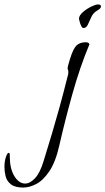

<svg xmlns="http://www.w3.org/2000/svg" viewBox="-183 -578 474 863"><path d="M192 -452Q187 -452 182.5 -460.5Q178 -469 175.5 -479Q173 -489 172 -493Q172 -508 189 -523Q206 -538 226.5 -548Q247 -558 257 -558Q271 -558 271 -549Q271 -540 253 -530Q236 -520 227.5 -501.5Q219 -483 212 -467.5Q205 -452 192 -452ZM-78 265Q-116 265 -134.5 250Q-153 235 -158 213.5Q-163 192 -163 173Q-163 147 -156.5 128Q-150 109 -144 109Q-140 109 -139 115V125Q-139 180 -118.5 213.5Q-98 247 -70 247Q-48 247 -25.5 223Q-3 199 13 146Q34 78 51 21Q68 -36 85 -97.5Q102 -159 122 -239Q124 -245 124 -249Q124 -253 124 -256Q124 -262 122.5 -264.5Q121 -267 121 -271Q121 -273 121.5 -276Q122 -279 123 -283Q139 -344 154.5 -366Q170 -388 203 -388Q216 -388 219 -379Q176 -276 142.5 -156Q109 -36 84 74Q67 150 39 191.5Q11 233 -20 249Q-51 265 -78 265Z"/></svg>

Font: Bilbo
Style: Regular
Weight: 400
Designer: Robert E. Leuschke
Foundry: Robert E. Leuschke
Version: Version 1.100